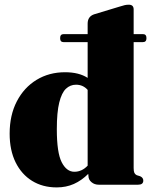

<svg xmlns="http://www.w3.org/2000/svg" viewBox="-20 -785 644 816"><path d="M235.5 -623Q235.5 -640 250.5 -640H352.5V-684.5Q352.5 -714.5 379.5 -724L488.5 -757Q502.5 -761.5 510.2 -763.2Q518 -765 527.5 -765Q548 -765 548 -745V-640H587.5Q602.5 -640 602.5 -623Q602.5 -606 587.5 -606H548V-71Q548 -57 551 -50.5Q554 -44 561 -40.5L575.5 -36Q589 -30 589 -17.5Q589 0 567 0H399.5Q381.5 0 368.8 -10.8Q356 -21.5 356 -36.5L355 -46Q327 -18 294 -3.2Q261 11.5 221 11.5Q161.5 11.5 116.5 -16.2Q71.5 -44 46.2 -95.2Q21 -146.5 21 -217Q21 -295.5 51.5 -354.2Q82 -413 135.2 -445.5Q188.5 -478 256.5 -478Q315.5 -478 352.5 -454V-606H250Q235.5 -606 235.5 -623ZM221.5 -235.5Q221.5 -136 242.2 -95.5Q263 -55 296 -55Q328 -55 352.5 -81V-403Q333 -425 303 -425Q278.5 -425 260.2 -407.8Q242 -390.5 231.8 -349.2Q221.5 -308 221.5 -235.5Z"/></svg>

Font: Fraunces 72pt Black
Style: Regular
Weight: 900
Version: Version 1.000;[0bf87f6ff]